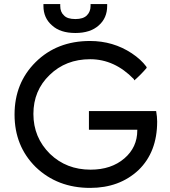

<svg xmlns="http://www.w3.org/2000/svg" viewBox="-20 -907 830 937"><path d="M656 -292ZM414 -365H742Q747 -337 747 -314Q747 -165 656 -77Q563 10 420 10Q260 10 154 -92Q51 -194 51 -348Q51 -502 154 -604Q258 -707 419 -707Q532 -707 623 -647Q668 -617 694 -582Q696 -574 697 -577Q668 -543 637 -516Q636 -513 634 -518Q633 -520 633 -521Q539 -618 420 -618Q301 -618 222 -541Q143 -465 143 -351Q143 -236 224 -156Q304 -79 422 -79Q523 -79 587 -134Q650 -188 650 -271V-274H414ZM462 -783Q421 -746 348 -746Q274 -746 234 -783Q192 -819 192 -878V-881V-887H274V-881V-878Q274 -848 292 -832Q308 -814 348 -814Q386 -814 404 -832Q422 -850 422 -878V-881V-887H503V-881V-878Q503 -819 462 -783Z"/></svg>

Font: Rilu
Style: Bold
Weight: 500
Designer: Alí Sinisterra
Foundry: Alí Sinisterra
Version: ""